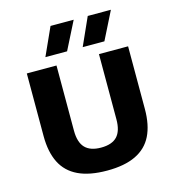

<svg xmlns="http://www.w3.org/2000/svg" viewBox="-118 -903 916 1009"><g transform="rotate(-15 340.0 -398.0)"><path d="M341.5 7.5Q245.5 7.5 184.2 -21.8Q123 -51 93.8 -109.2Q64.5 -167.5 64.5 -254V-595H226V-240.5Q226 -177 254.5 -147.2Q283 -117.5 341.5 -117.5Q400.5 -117.5 428.8 -147.2Q457 -177 457 -240.5V-595H615.5V-254Q615.5 -167.5 586.8 -109.2Q558 -51 497.2 -21.8Q436.5 7.5 341.5 7.5ZM384 -652.5 452 -804H578L502 -652.5ZM181 -652.5 249.5 -804H375.5L299 -652.5Z"/></g></svg>

Font: Encode Sans SC
Style: Bold
Weight: 700
Version: Version 3.002